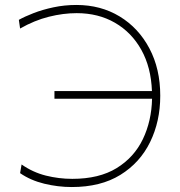

<svg xmlns="http://www.w3.org/2000/svg" viewBox="-20 -745 726 774"><path d="M269.5 9Q213.5 9 158.2 -4.5Q103 -18 61 -47L67 -82Q112 -50.5 164.5 -37.2Q217 -24 271.5 -24Q379.5 -24 450 -67.2Q520.5 -110.5 555.8 -183.8Q591 -257 593 -347H199.5V-378H592.5Q589 -473.5 549.8 -544Q510.5 -614.5 443.5 -653.2Q376.5 -692 289 -692Q235 -692 177 -677.5Q119 -663 61 -630L56 -665Q79 -678 115 -692Q151 -706 195.5 -715.5Q240 -725 288 -725Q386 -725 462.2 -678.8Q538.5 -632.5 582.2 -550Q626 -467.5 626 -359Q626 -256 585.2 -172.5Q544.5 -89 465.2 -40Q386 9 269.5 9Z"/></svg>

Font: Heraclito Thin
Style: Regular
Weight: 100
Designer: Kostas Bartsokas (font) & Cristiano Sobral (main changes)
Foundry: Kostas Bartsokas (font) & Cristiano Sobral (main changes)
Version: Version 1.00;July 8, 2020;FontCreator 13.0.0.2655 64-bit